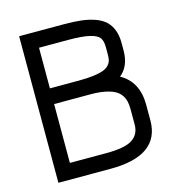

<svg xmlns="http://www.w3.org/2000/svg" viewBox="-103 -774 806 865"><g transform="rotate(-15 300.0 -342.0)"><path d="M306.6 0H63.5V-683.6H271.5Q317.9 -683.6 352.3 -679.7Q386.7 -675.8 415.8 -665.5Q444.8 -655.3 463.1 -638.4Q481.4 -621.6 491.5 -595.7Q501.5 -569.8 501.5 -534.7V-500Q501.5 -426.8 455.6 -390.1Q536.6 -345.2 536.6 -236.8V-164.6Q536.6 0 306.6 0ZM463.4 -164.6V-236.8Q463.4 -257.8 459.5 -273.9Q455.6 -290 445.1 -304.4Q434.6 -318.8 417 -327.9Q399.4 -336.9 371.8 -342.3Q344.2 -347.7 306.6 -347.7H136.7V-73.2H306.6Q394.5 -73.2 429 -96.4Q463.4 -119.6 463.4 -164.6ZM271.5 -420.9Q312.5 -420.9 341.6 -424.8Q370.6 -428.7 387.2 -435.1Q403.8 -441.4 413.3 -452.1Q422.9 -462.9 425.5 -473.6Q428.2 -484.4 428.2 -500V-534.7Q428.2 -564 417.5 -578.9Q406.7 -593.8 372.6 -602.1Q338.4 -610.4 271.5 -610.4H136.7V-420.9Z"/></g></svg>

Font: Anka/Coder
Style: Regular
Weight: 400
Monospace: yes
Version: Version 001.100